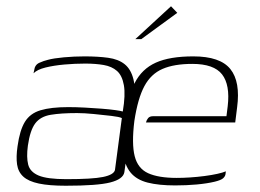

<svg xmlns="http://www.w3.org/2000/svg" viewBox="-20 -585 830 613"><path d="M190 8Q137 8 104 1Q71 -6 54.5 -21Q38 -36 34.5 -60Q31 -84 36 -118Q43 -169 59.5 -196Q76 -223 109.5 -233Q143 -243 198 -243Q223 -243 251 -241.5Q279 -240 304.5 -238Q330 -236 348 -233.5Q366 -231 372 -229Q381 -282 375.5 -313Q370 -344 353.5 -358.5Q337 -373 311 -377.5Q285 -382 252 -382Q219 -382 185.5 -379Q152 -376 125.5 -369.5Q99 -363 87 -351L89 -360Q91 -378 105.5 -384.5Q120 -391 133 -394Q151 -399 184 -402Q217 -405 250 -405Q293 -405 325.5 -400.5Q358 -396 378 -380Q398 -364 406 -332Q414 -300 406 -245L377 -35Q373 -13 332 -2.5Q291 8 190 8ZM192 -13Q275 -13 309 -20Q343 -27 347 -42L369 -208Q361 -212 335.5 -215Q310 -218 279.5 -221Q249 -224 226 -224Q175 -224 142 -218.5Q109 -213 92.5 -191Q76 -169 69 -120Q64 -83 70 -59.5Q76 -36 103.5 -24.5Q131 -13 192 -13ZM539 7Q487 7 451.5 -2Q416 -11 397 -34Q378 -57 372.5 -97Q367 -137 376 -199Q387 -275 410 -320Q433 -365 477.5 -385Q522 -405 597 -405Q683 -405 715.5 -364.5Q748 -324 737 -242L731 -194H446Q448 -202 453 -208Q458 -214 469 -214H703L707 -246Q715 -314 689 -347.5Q663 -381 594 -381Q536 -381 499 -365Q462 -349 441 -310Q420 -271 409 -199Q400 -126 410 -86.5Q420 -47 453 -32Q486 -17 544 -17Q564 -17 587 -18.5Q610 -20 633 -23Q656 -26 674 -30Q692 -34 701 -38L700 -29Q699 -22 692.5 -16Q686 -10 666 -5Q641 1 608 4Q575 7 539 7ZM412 -460 526 -565 546 -544 431 -460Z"/></svg>

Font: Genos ExtraLight
Style: Italic
Weight: 250
Italic angle: -8°
Designer: Robert E. Leuschke
Foundry: Robert E. Leuschke
Version: Version 1.010